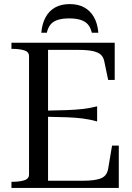

<svg xmlns="http://www.w3.org/2000/svg" viewBox="-20 -919 645 939"><path d="M321 -899Q280 -899 250.5 -883Q221 -867 203.5 -835.5Q186 -804 182 -759H209Q215 -785 228 -800Q241 -815 263.5 -822Q286 -829 318 -829Q351 -829 373.5 -822Q396 -815 409.5 -800Q423 -785 429 -759H461Q457 -805 439 -836Q421 -867 391.5 -883Q362 -899 321 -899ZM561 -207V0H36V-30H42Q74 -30 98 -37Q122 -44 122 -66V-644Q122 -666 98 -673Q74 -680 42 -680H36V-710H541V-528H509L490 -619Q486 -640 472.5 -652Q459 -664 432.5 -669.5Q406 -675 363 -675H215V-35H382Q414 -35 437 -38Q460 -41 475 -47.5Q490 -54 498 -65.5Q506 -77 509 -94L528 -207ZM206 -378Q263 -379 306 -380.5Q349 -382 384.5 -386Q420 -390 455 -399V-325Q420 -335 384.5 -339.5Q349 -344 306 -345.5Q263 -347 206 -348Z"/></svg>

Font: Roboto Serif 144pt
Style: Regular
Weight: 400
Version: Version 1.008